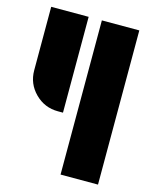

<svg xmlns="http://www.w3.org/2000/svg" viewBox="-107 -771 665 842"><g transform="rotate(15 225.0 -350.0)"><path d="M250 0V-700H420V0ZM20 -412V-700H190V-265H167Q106 -265 63 -308Q20 -351 20 -412Z"/></g></svg>

Font: Promplate
Style: Bold
Weight: 400
Designer: Evgeny Tarasenko
Foundry: Evgeny Tarasenko
Version: Version 1.000